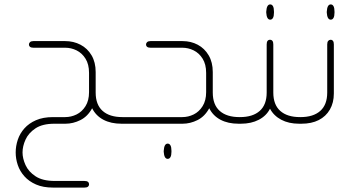

<svg xmlns="http://www.w3.org/2000/svg" viewBox="-20 -560 1591 869"><path d="M541 0H530Q482 0 448 -18Q414 -36 397 -70Q377 -33 344 -16.5Q311 0 276 0H226Q172 0 140.5 21Q109 42 95.5 72Q82 102 82 130Q82 157 95.5 187Q109 217 141 238Q173 259 228 259H362Q373 259 378 263Q383 267 383 275Q383 281 378 285Q373 289 362 289H220Q175 289 143 275Q111 261 90.5 238Q70 215 60.5 187Q51 159 51 130Q51 101 60.5 72.5Q70 44 90.5 21Q111 -2 143 -16Q175 -30 220 -30H275Q302 -30 326.5 -42Q351 -54 367 -79.5Q383 -105 383 -143V-230Q383 -269 367 -294.5Q351 -320 326.5 -332Q302 -344 275 -344H131Q121 -344 116 -348Q111 -352 111 -359Q111 -365 116 -369.5Q121 -374 131 -374H275Q313 -374 344.5 -357.5Q376 -341 394.5 -309.5Q413 -278 413 -234V-141Q413 -86 444.5 -58Q476 -30 534 -30H541Z M1071 -30V0H1060Q1012 0 978 -18Q944 -36 927 -70Q907 -33 874 -16.5Q841 0 806 0H528V-30H805Q832 -30 856.5 -42Q881 -54 897 -79.5Q913 -105 913 -143V-230Q913 -269 897 -294.5Q881 -320 856.5 -332Q832 -344 805 -344H661Q651 -344 646 -348Q641 -352 641 -359Q641 -365 646 -369.5Q651 -374 661 -374H806Q844 -374 875 -357.5Q906 -341 924.5 -309.5Q943 -278 943 -234V-141Q943 -86 974.5 -58Q1006 -30 1064 -30ZM739 90Q747 90 751.5 98Q756 106 756 123V127Q756 143 751.5 151Q747 159 739 159Q731 159 726.5 151Q722 143 721 127V123Q722 106 726.5 98Q731 90 739 90Z M1203 -471Q1195 -471 1190.5 -479Q1186 -487 1185 -503V-507Q1186 -524 1190.5 -532Q1195 -540 1203 -540Q1211 -540 1215.5 -532Q1220 -524 1220 -507V-503Q1220 -487 1215.5 -479Q1211 -471 1203 -471ZM1345 -30V0H1334Q1287 0 1253 -18Q1219 -36 1202 -68Q1186 -36 1151.5 -18Q1117 0 1070 0H1059V-30H1066Q1124 -30 1155.5 -58Q1187 -86 1187 -141V-359Q1187 -370 1191 -375Q1195 -380 1202 -380Q1209 -380 1213 -375Q1217 -370 1217 -359V-141Q1217 -86 1248.5 -58Q1280 -30 1338 -30Z M1477 -471Q1469 -471 1464.5 -479Q1460 -487 1459 -503V-507Q1460 -524 1464.5 -532Q1469 -540 1477 -540Q1485 -540 1489.5 -532Q1494 -524 1494 -507V-503Q1494 -487 1489.5 -479Q1485 -471 1477 -471ZM1333 0V-30H1340Q1398 -30 1429.5 -58Q1461 -86 1461 -141V-359Q1461 -370 1465.5 -375Q1470 -380 1476 -380Q1483 -380 1487 -375Q1491 -370 1491 -359V-137Q1491 -95 1473 -64Q1455 -33 1422.5 -16.5Q1390 0 1344 0Z"/></svg>

Font: Beiruti ExtraLight
Style: Regular
Weight: 250
Designer: Arlette Boutros
Foundry: Boutros
Version: Version 1.41